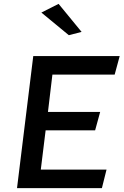

<svg xmlns="http://www.w3.org/2000/svg" viewBox="-20 -983 639 993"><path d="M402 -818 283 -963 194 -918 336 -801ZM228 -404 251 -597H573L599 -693H152L68 -10H507L531 -106H191L216 -309H472L498 -404Z"/></svg>

Font: Bluebird
Style: LiExtObl
Weight: 300
Designer: Jasper
Foundry: Cannot Into Space Fonts
Version: Version 0.98